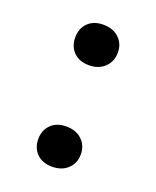

<svg xmlns="http://www.w3.org/2000/svg" viewBox="-89 -466 432 530"><g transform="rotate(20 126.5 -201.5)"><path d="M80.5 -9.5Q64 -26 64 -52Q64 -78 80.5 -94.5Q97 -111 125.5 -111Q154 -111 171.5 -94.5Q189 -78 189 -52Q189 -26 171.5 -9.5Q154 7 125.5 7Q97 7 80.5 -9.5ZM125.5 -291Q97 -291 80.5 -307.5Q64 -324 64 -350.5Q64 -377 80.5 -393.5Q97 -410 125.5 -410Q154 -410 171.5 -393.5Q189 -377 189 -351Q189 -325 171.5 -308Q154 -291 125.5 -291Z"/></g></svg>

Font: Buenard
Style: Regular
Weight: 400
Designer: Gustavo Ibarra
Foundry: FontFuror
Version: Version 1.001 2011